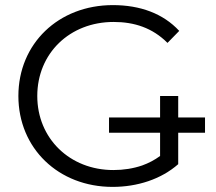

<svg xmlns="http://www.w3.org/2000/svg" viewBox="-20 -726 846 752"><path d="M607 -206V-115C585 -99 562 -87 537 -78C502 -66 464 -60 424 -60C253 -60 126 -184 126 -350C126 -517 253 -640 425 -640C506 -640 577 -617 636 -558L682 -605C619 -673 529 -706 422 -706C209 -706 52 -555 52 -350C52 -145 209 6 421 6C518 6 611 -24 678 -83V-206H783V-266H678V-350H607V-266H407V-206Z"/></svg>

Font: Montserrat Z
Style: Regular
Weight: 400
Designer: Julieta Ulanovsky
Foundry: Julieta Ulanovsky
Version: Version 8.000